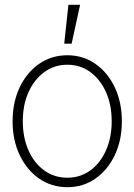

<svg xmlns="http://www.w3.org/2000/svg" viewBox="-20 -778 567 810"><path d="M264.2 11.7Q197.3 11.7 145 -24.7Q92.8 -61 63 -123.8Q33.2 -186.5 33.2 -266.6Q33.2 -346.7 63 -409.4Q92.8 -472.2 145 -508.5Q197.3 -544.9 264.2 -544.9Q330.6 -544.9 382.6 -508.5Q434.6 -472.2 464.4 -409.2Q494.1 -346.2 494.1 -266.6Q494.1 -186.5 464.4 -123.8Q434.6 -61 382.6 -24.7Q330.6 11.7 264.2 11.7ZM264.2 -28.3Q318.8 -28.3 361.1 -59.1Q403.3 -89.8 427.2 -143.8Q451.2 -197.8 451.2 -266.6Q451.2 -335.4 427.2 -389.2Q403.3 -442.9 361.1 -473.9Q318.8 -504.9 264.2 -504.9Q209.5 -504.9 167 -473.9Q124.5 -442.9 100.3 -389.2Q76.2 -335.4 76.2 -266.6Q76.2 -197.8 100.1 -143.8Q124 -89.8 166.5 -59.1Q209 -28.3 264.2 -28.3ZM251 -593.8 268.6 -757.8H317.9L282.2 -593.8Z"/></svg>

Font: Inter Display Extra Light
Style: Regular
Weight: 200
Designer: Rasmus Andersson
Foundry: rsms
Version: Version 4.000;git-4fc901f